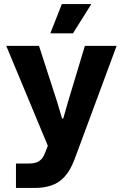

<svg xmlns="http://www.w3.org/2000/svg" viewBox="-20 -763 610 950"><path d="M59 167V46H122Q145 46 160.5 40.5Q176 35 186.5 22.5Q197 10 204 -9L229 -74V-12L11 -536H173L261 -264L287 -177H293L318 -264L400 -536H557L349 25Q328 81 299 112Q270 143 233 155Q196 167 150 167ZM229 -598 286 -743H432L341 -598Z"/></svg>

Font: Mona Sans ExtraLight
Style: Bold
Weight: 700
Version: Version 2.000